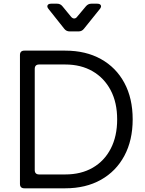

<svg xmlns="http://www.w3.org/2000/svg" viewBox="-20 -1019 782 1039"><path d="M112 0Q88 0 88 -24V-721Q88 -745 112 -745H333Q444 -745 526 -699.5Q608 -654 653 -570.5Q698 -487 698 -373Q698 -260 653 -176Q608 -92 526 -46Q444 0 333 0ZM168 -99Q168 -75 192 -75H333Q419 -75 482 -111.5Q545 -148 579.5 -215Q614 -282 614 -373Q614 -464 579 -530.5Q544 -597 481 -633.5Q418 -670 333 -670H192Q168 -670 168 -646ZM357 -849Q339 -849 328 -863L243 -970Q233 -982 237.5 -990.5Q242 -999 257 -999H289Q307 -999 318 -985L364 -929Q372 -919 381.5 -919Q391 -919 398 -929L445 -985Q457 -999 474 -999H506Q521 -999 525.5 -990.5Q530 -982 520 -970L434 -863Q423 -849 405 -849Z"/></svg>

Font: Pitagon Sans Text
Style: Regular
Weight: 400
Designer: Travis Tran
Foundry: Pitagon
Version: Version 1.001; ttfautohint (v1.8.4.7-5d5b);gftools[0.9.26]